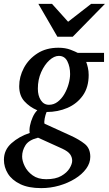

<svg xmlns="http://www.w3.org/2000/svg" viewBox="-51 -740 561 989"><path d="M484.9 -420.9H393.1Q397.5 -409.7 401.6 -391.8Q405.8 -374 405.8 -354Q405.8 -290.5 375.7 -248Q345.7 -205.6 296.4 -184.3Q247.1 -163.1 189 -163.1Q182.6 -147.9 179.2 -129.6Q175.8 -111.3 178.2 -103L312 -42Q357.9 -21 386 1.7Q414.1 24.4 414.1 67.9Q414.1 100.1 392.8 129.2Q371.6 158.2 335.2 180.7Q298.8 203.1 253.9 216.1Q209 229 161.1 229Q95.7 229 53 208.3Q10.3 187.5 -10.3 154.3Q-30.8 121.1 -30.8 83Q-30.8 32.2 8.3 -2.4Q47.4 -37.1 102.1 -55.2Q99.1 -70.8 103.5 -93Q107.9 -115.2 117.7 -137Q127.4 -158.7 141.1 -171.9Q101.1 -189 74.5 -218.5Q47.9 -248 47.9 -295.9Q47.9 -344.7 72 -390.1Q96.2 -435.5 141.4 -464.8Q186.5 -494.1 250 -494.1Q286.1 -494.1 313 -483.6Q339.8 -473.1 349.1 -467.8H484.9ZM310.1 -358.9Q310.1 -396 296.1 -424.1Q282.2 -452.1 252 -452.1Q228 -452.1 203.1 -429.4Q178.2 -406.7 161.1 -368.4Q144 -330.1 144 -283.2Q144 -247.1 159.4 -223.6Q174.8 -200.2 201.2 -200.2Q226.1 -200.2 246.3 -215.8Q266.6 -231.4 280.8 -255.9Q294.9 -280.3 302.5 -307.9Q310.1 -335.4 310.1 -358.9ZM320.8 87.9Q320.8 69.8 310.1 54.7Q299.3 39.6 270 25.9L145 -30.8Q97.2 -19 80.1 8.3Q63 35.6 63 65.9Q63 88.9 76.4 116.2Q89.8 143.6 117.2 163.3Q144.5 183.1 187 183.1Q235.4 183.1 264.6 166.3Q293.9 149.4 307.4 127Q320.8 104.5 320.8 87.9ZM489.7 -720.2 323.7 -550.8H244.6L146.5 -720.2H216.8L299.8 -627.9L418.5 -720.2Z"/></svg>

Font: Charis
Style: Italic
Weight: 400
Italic angle: -11°
Designer: Walt Agee, Miriam Martin, Annie Olsen, Victor Gaultney, Lorna Priest, Alan Ward, Bob Hallissy, Martin Hosken, Sharon Cor
Foundry: SIL Global
Version: Version 7.000